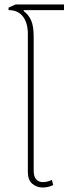

<svg xmlns="http://www.w3.org/2000/svg" viewBox="-20 -825 305 855"><path d="M170 10Q144 10 124 -6.5Q104 -23 104 -60V-674Q104 -723 82 -751.5Q60 -780 18 -780V-791L49 -805H265V-780H86L85 -776Q108 -759 119 -733.5Q130 -708 130 -661V-65Q130 -38 141.5 -26Q153 -14 171 -14Q181 -14 192.5 -17Q204 -20 211 -24L217 -1Q195 10 170 10Z"/></svg>

Font: Noto Sans Thai SemCond Thin
Style: Regular
Weight: 100
Width: 4
Designer: Monotype Design Team
Foundry: Monotype Imaging Inc.
Version: Version 2.002; ttfautohint (v1.8.4.7-5d5b)